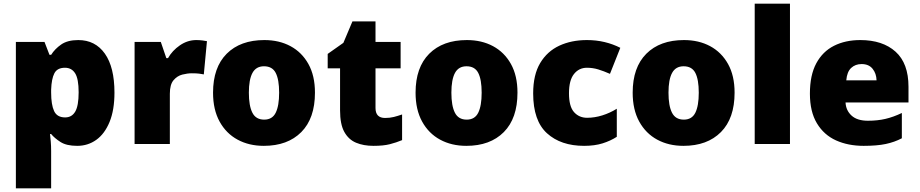

<svg xmlns="http://www.w3.org/2000/svg" viewBox="-20 -780 4983 1040"><path d="M404 -563Q496 -563 548 -489.5Q600 -416 600 -278Q600 -184 573.5 -119.5Q547 -55 501.5 -22.5Q456 10 398 10Q340 10 307.5 -11Q275 -32 257 -54H251Q253 -35 255 -13Q257 9 257 38V240H66V-553H221L248 -483H257Q277 -515 311.5 -539Q346 -563 404 -563ZM332 -413Q290 -413 274.5 -383Q259 -353 257 -294V-279Q257 -213 273 -178.5Q289 -144 333 -144Q369 -144 387.5 -175.5Q406 -207 406 -280Q406 -353 387 -383Q368 -413 332 -413Z M1043 -563Q1059 -563 1076 -561Q1093 -559 1101 -557L1084 -377Q1074 -379 1059.5 -381Q1045 -383 1019 -383Q995 -383 967.5 -376Q940 -369 920 -345.5Q900 -322 900 -272V0H709V-553H851L881 -465H890Q913 -506 954.5 -534.5Q996 -563 1043 -563Z M1686 -278Q1686 -139 1612 -64.5Q1538 10 1409 10Q1329 10 1267 -23.5Q1205 -57 1169.5 -121.5Q1134 -186 1134 -278Q1134 -415 1208 -489Q1282 -563 1412 -563Q1492 -563 1553.5 -530Q1615 -497 1650.5 -433.5Q1686 -370 1686 -278ZM1328 -278Q1328 -207 1347 -169.5Q1366 -132 1411 -132Q1455 -132 1473.5 -169.5Q1492 -207 1492 -278Q1492 -349 1473.5 -385Q1455 -421 1410 -421Q1367 -421 1347.5 -385Q1328 -349 1328 -278Z M2066 -141Q2092 -141 2113.5 -146.5Q2135 -152 2158 -160V-21Q2127 -8 2092 1Q2057 10 2003 10Q1949 10 1908.5 -7Q1868 -24 1845 -65.5Q1822 -107 1822 -182V-410H1755V-488L1840 -548L1889 -664H2014V-553H2150V-410H2014V-195Q2014 -141 2066 -141Z M2783 -278Q2783 -139 2709 -64.5Q2635 10 2506 10Q2426 10 2364 -23.5Q2302 -57 2266.5 -121.5Q2231 -186 2231 -278Q2231 -415 2305 -489Q2379 -563 2509 -563Q2589 -563 2650.5 -530Q2712 -497 2747.5 -433.5Q2783 -370 2783 -278ZM2425 -278Q2425 -207 2444 -169.5Q2463 -132 2508 -132Q2552 -132 2570.5 -169.5Q2589 -207 2589 -278Q2589 -349 2570.5 -385Q2552 -421 2507 -421Q2464 -421 2444.5 -385Q2425 -349 2425 -278Z M3144 10Q3018 10 2943 -58Q2868 -126 2868 -274Q2868 -375 2906 -438.5Q2944 -502 3009.5 -532.5Q3075 -563 3159 -563Q3210 -563 3255.5 -552Q3301 -541 3340 -521L3284 -380Q3250 -395 3220.5 -404Q3191 -413 3159 -413Q3116 -413 3089 -379Q3062 -345 3062 -275Q3062 -203 3089.5 -172.5Q3117 -142 3160 -142Q3201 -142 3242.5 -155Q3284 -168 3321 -191V-39Q3287 -17 3244 -3.5Q3201 10 3144 10Z M3959 -278Q3959 -139 3885 -64.5Q3811 10 3682 10Q3602 10 3540 -23.5Q3478 -57 3442.5 -121.5Q3407 -186 3407 -278Q3407 -415 3481 -489Q3555 -563 3685 -563Q3765 -563 3826.5 -530Q3888 -497 3923.5 -433.5Q3959 -370 3959 -278ZM3601 -278Q3601 -207 3620 -169.5Q3639 -132 3684 -132Q3728 -132 3746.5 -169.5Q3765 -207 3765 -278Q3765 -349 3746.5 -385Q3728 -421 3683 -421Q3640 -421 3620.5 -385Q3601 -349 3601 -278Z M4259 0H4068V-760H4259Z M4640 -563Q4761 -563 4831 -500Q4901 -437 4901 -310V-225H4560Q4562 -182 4592.5 -154Q4623 -126 4681 -126Q4733 -126 4776 -136Q4819 -146 4865 -168V-31Q4825 -10 4777.5 0Q4730 10 4658 10Q4574 10 4508.5 -19.5Q4443 -49 4405 -112Q4367 -175 4367 -273Q4367 -373 4401.5 -437Q4436 -501 4497.5 -532Q4559 -563 4640 -563ZM4647 -433Q4613 -433 4590.5 -412Q4568 -391 4564 -345H4728Q4727 -382 4706.5 -407.5Q4686 -433 4647 -433Z"/></svg>

Font: Noto Sans Arabic Blk
Style: Regular
Weight: 900
Designer: Monotype Design Team, Nadine Chahine, Nizar Qandah and Khaled Hosny
Foundry: Monotype Imaging Inc.
Version: Version 2.012; ttfautohint (v1.8.4.7-5d5b)